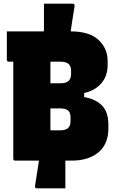

<svg xmlns="http://www.w3.org/2000/svg" viewBox="-20 -870 640 1040"><path d="M170 135Q174 112 179.5 74.5Q185 37 191 0H63Q52 0 52 -11V-536H28Q17 -536 17 -547V-700H218V-850H374Q385 -850 384 -837Q379 -807 373.5 -771Q368 -735 363 -700Q464 -700 513.5 -654Q563 -608 563 -539V-518Q563 -458 528.5 -418.5Q494 -379 436 -366V-344Q497 -334 532 -299Q567 -264 567 -195V-174Q567 -90 513.5 -45Q460 0 368 0H334V150H180Q167 150 170 135ZM307 -536H253V-419H310Q365 -419 365 -469V-487Q365 -510 353 -522Q339 -536 307 -536ZM253 -164H304Q336 -164 349 -176.5Q362 -189 362 -213V-235Q362 -260 348.5 -271.5Q335 -283 303 -283H253Z"/></svg>

Font: Recursive Sn Lnr St Blk
Style: Regular
Weight: 900
Version: Version 1.079;hotconv 1.0.112;makeotfexe 2.5.65598; ttfautoh